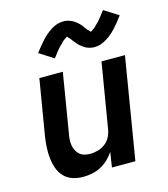

<svg xmlns="http://www.w3.org/2000/svg" viewBox="-114 -852 828 949"><g transform="rotate(-15 300.0 -377.5)"><path d="M194 8Q166 8 140.5 -0.5Q115 -9 97.5 -27.5Q80 -46 71 -71Q62 -96 59 -123Q56 -150 57.5 -177.5Q59 -205 63 -233L111 -520H231L181 -217Q178 -202 177 -187Q176 -172 178.5 -157.5Q181 -143 187.5 -130.5Q194 -118 204.5 -109Q215 -100 229 -96.5Q243 -93 258 -93Q278 -93 298.5 -99Q319 -105 336 -118.5Q353 -132 362 -151Q371 -170 374 -190L429 -520H549L463 0H343L355 -77Q342 -57 324 -40Q306 -23 284.5 -12Q263 -1 240 3.5Q217 8 194 8ZM210 -594 137 -641Q150 -658 162 -672.5Q174 -687 185 -699Q196 -711 208 -721Q220 -731 234.5 -740.5Q249 -750 265 -755Q281 -760 298 -760Q303 -760 308.5 -759.5Q314 -759 319.5 -757.5Q325 -756 330.5 -754Q336 -752 341 -749.5Q346 -747 350 -744.5Q354 -742 358.5 -738.5Q363 -735 367.5 -731Q372 -727 376 -723Q380 -719 383 -715Q386 -711 389 -707Q392 -703 395.5 -698Q399 -693 403 -688.5Q407 -684 410.5 -681.5Q414 -679 415 -675Q419 -676 422.5 -678.5Q426 -681 431.5 -685Q437 -689 440 -691.5Q443 -694 445 -696.5Q447 -699 450 -702Q453 -705 457 -708.5Q461 -712 464 -715.5Q467 -719 470.5 -723.5Q474 -728 478 -732.5Q482 -737 485.5 -742Q489 -747 493 -752Q497 -757 502 -763L575 -717Q562 -699 550 -684.5Q538 -670 527 -658Q516 -646 504 -636Q492 -626 477.5 -617Q463 -608 447.5 -602.5Q432 -597 415 -597Q410 -597 405 -597.5Q400 -598 395 -599Q390 -600 385.5 -601.5Q381 -603 376 -605Q371 -607 367 -609.5Q363 -612 359.5 -614.5Q356 -617 352 -620Q348 -623 344 -626.5Q340 -630 337 -633.5Q334 -637 331 -640.5Q328 -644 325 -647.5Q322 -651 319.5 -654Q317 -657 313.5 -662Q310 -667 307 -670.5Q304 -674 300 -677.5Q296 -681 297 -682Q293 -681 289.5 -678.5Q286 -676 280.5 -672.5Q275 -669 272 -666Q269 -663 267 -660.5Q265 -658 262 -655Q259 -652 255 -648.5Q251 -645 248 -641.5Q245 -638 241.5 -634Q238 -630 234.5 -625.5Q231 -621 227 -616Q223 -611 219 -605.5Q215 -600 210 -594Z"/></g></svg>

Font: Iosevka Aile
Style: Bold Italic
Weight: 700
Italic angle: -9°
Designer: Belleve Invis
Foundry: Belleve Invis
Version: Version 28.0.1; ttfautohint (v1.8.4)